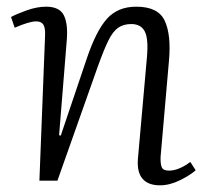

<svg xmlns="http://www.w3.org/2000/svg" viewBox="-20 -541 623 575"><path d="M566 -31Q549 -16 518.5 -1Q488 14 459 14Q424 14 407 -5.5Q390 -25 393 -65L420 -369Q425 -425 413.5 -447Q402 -469 373 -469Q350 -469 334 -458Q318 -447 304.5 -419.5Q291 -392 273 -342L152 0H98L115 -435Q116 -457 110 -467Q104 -477 88 -477Q68 -477 24 -458L13 -490Q29 -499 60 -510Q91 -521 118 -521Q158 -521 171 -495.5Q184 -470 180 -421L157 -136L162 -135L240 -366Q268 -449 300.5 -485Q333 -521 388 -521Q454 -521 473.5 -478.5Q493 -436 486 -359L461 -72Q460 -50 464.5 -40Q469 -30 486 -30Q515 -30 550 -56Z"/></svg>

Font: Literata 36pt Light
Style: Italic
Weight: 300
Italic angle: -2°
Designer: Latin by Veronika Burian and Jose Scaglione. Greek by Irene Vlachou. Cyrillic by Vera Evstafieva
Foundry: TypeTogether
Version: Version 3.002